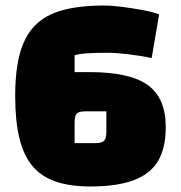

<svg xmlns="http://www.w3.org/2000/svg" viewBox="-20 -660 655 695"><path d="M307 15Q233 15 181 -3Q129 -21 97 -59.5Q65 -98 50 -160.5Q35 -223 35 -312Q35 -404 52 -466.5Q69 -529 106.5 -567.5Q144 -606 206 -623Q268 -640 358 -640Q384 -640 423 -635Q462 -630 499 -623Q536 -616 556 -608L529 -450Q491 -458 445.5 -463.5Q400 -469 368 -469Q325 -469 295.5 -467Q266 -465 250 -460V-399H304Q450 -399 515 -352Q580 -305 580 -200Q580 -124 552 -77Q524 -30 463.5 -7.5Q403 15 307 15ZM250 -142H324Q349 -142 357 -150.5Q365 -159 365 -184V-257H291Q266 -257 258 -249Q250 -241 250 -215Z"/></svg>

Font: Changa ExtraLight ExtraBold
Style: Regular
Weight: 800
Version: Version 3.002; ttfautohint (v1.8.2)